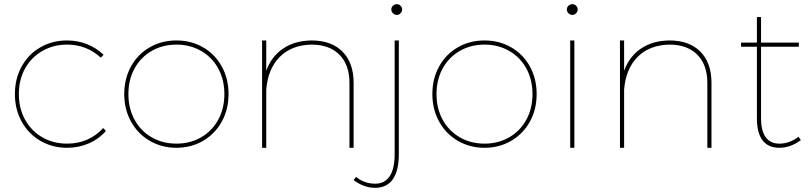

<svg xmlns="http://www.w3.org/2000/svg" viewBox="-20 -712 3902 925"><path d="M479 -448.2 465.8 -434.1Q397 -497.1 303.2 -497.1Q237.3 -497.1 184.1 -466.6Q130.9 -436 100.8 -382.1Q70.8 -328.1 70.8 -258.8Q70.8 -189.9 100.8 -135.5Q130.9 -81.1 183.8 -50.5Q236.8 -20 303.2 -20Q356.4 -20 400.6 -39.6Q444.8 -59.1 477.1 -95.2L490.2 -81.1Q456.1 -42 407.5 -21Q358.9 0 303.2 0Q232.4 0 174.8 -33.4Q117.2 -66.9 84.5 -126Q51.8 -185.1 51.8 -258.8Q51.8 -333 84.5 -392.1Q117.2 -451.2 174.6 -484.1Q231.9 -517.1 303.2 -517.1Q354 -517.1 399.4 -499Q444.8 -481 479 -448.2Z M1081.1 -258.8Q1081.1 -184.6 1048.3 -125.7Q1015.6 -66.9 958.3 -33.4Q900.9 0 830.1 0Q759.3 0 701.7 -33.4Q644 -66.9 611.3 -126Q578.6 -185.1 578.6 -258.8Q578.6 -333 611.3 -392.1Q644 -451.2 701.4 -484.1Q758.8 -517.1 830.1 -517.1Q900.9 -517.1 958.3 -484.1Q1015.6 -451.2 1048.3 -392.1Q1081.1 -333 1081.1 -258.8ZM598.6 -258.8Q598.6 -189.9 628.2 -135.5Q657.7 -81.1 710.7 -50.5Q763.7 -20 830.1 -20Q896 -20 949 -50.5Q1002 -81.1 1031.5 -135.5Q1061 -189.9 1061 -258.8Q1061 -327.6 1031.5 -381.8Q1002 -436 949 -466.6Q896 -497.1 830.1 -497.1Q763.7 -497.1 710.7 -466.6Q657.7 -436 628.2 -382.1Q598.6 -328.1 598.6 -258.8Z M1683.6 -313V0H1663.6V-313Q1663.6 -399.9 1615.2 -448.5Q1566.9 -497.1 1481 -497.1Q1384.8 -495.1 1327.9 -438Q1271 -380.9 1262.7 -280.8V0H1242.7V-517.1H1262.7V-371.1Q1287.6 -439.9 1343.8 -478Q1399.9 -516.1 1481 -517.1Q1576.7 -517.1 1630.1 -463.1Q1683.6 -409.2 1683.6 -313Z M1917.5 -666Q1917.5 -656.2 1909.9 -648.2Q1902.3 -640.1 1891.6 -640.1Q1881.8 -640.1 1873.5 -647.9Q1865.2 -655.8 1865.2 -666Q1865.2 -677.2 1873.3 -684.6Q1881.3 -691.9 1891.6 -691.9Q1902.3 -691.9 1909.9 -684.3Q1917.5 -676.8 1917.5 -666ZM1787.6 192.9Q1733.4 192.9 1683.6 155.8L1695.3 140.1Q1736.3 173.3 1787.6 172.9Q1833.5 172.9 1857.4 137Q1881.3 101.1 1881.3 30.8V-517.1H1901.4V30.8Q1901.4 110.8 1872.3 151.9Q1843.3 192.9 1787.6 192.9Z M2565.4 -258.8Q2565.4 -184.6 2532.7 -125.7Q2500 -66.9 2442.6 -33.4Q2385.3 0 2314.5 0Q2243.7 0 2186 -33.4Q2128.4 -66.9 2095.7 -126Q2063 -185.1 2063 -258.8Q2063 -333 2095.7 -392.1Q2128.4 -451.2 2185.8 -484.1Q2243.2 -517.1 2314.5 -517.1Q2385.3 -517.1 2442.6 -484.1Q2500 -451.2 2532.7 -392.1Q2565.4 -333 2565.4 -258.8ZM2083 -258.8Q2083 -189.9 2112.5 -135.5Q2142.1 -81.1 2195.1 -50.5Q2248 -20 2314.5 -20Q2380.4 -20 2433.3 -50.5Q2486.3 -81.1 2515.9 -135.5Q2545.4 -189.9 2545.4 -258.8Q2545.4 -327.6 2515.9 -381.8Q2486.3 -436 2433.3 -466.6Q2380.4 -497.1 2314.5 -497.1Q2248 -497.1 2195.1 -466.6Q2142.1 -436 2112.5 -382.1Q2083 -328.1 2083 -258.8Z M2727.1 0V-517.1H2747.1V0ZM2763.2 -666Q2763.2 -656.2 2755.6 -648.2Q2748 -640.1 2736.8 -640.1Q2727.1 -640.1 2719 -647.9Q2710.9 -655.8 2710.9 -666Q2710.9 -677.2 2719 -684.6Q2727.1 -691.9 2736.8 -691.9Q2748 -691.9 2755.6 -684.3Q2763.2 -676.8 2763.2 -666Z M3407.7 -313V0H3387.7V-313Q3387.7 -399.9 3339.4 -448.5Q3291 -497.1 3205.1 -497.1Q3108.9 -495.1 3052 -438Q2995.1 -380.9 2986.8 -280.8V0H2966.8V-517.1H2986.8V-371.1Q3011.7 -439.9 3067.9 -478Q3124 -516.1 3205.1 -517.1Q3300.8 -517.1 3354.2 -463.1Q3407.7 -409.2 3407.7 -313Z M3734.4 0Q3681.2 0 3653.8 -35.9Q3626.5 -71.8 3626.5 -142.1V-486.8H3550.3V-506.8H3626.5V-629.9H3646.5V-506.8H3828.6V-486.8H3646.5V-142.1Q3646.5 -82 3668.9 -51Q3691.4 -20 3734.4 -20Q3784.2 -20 3826.7 -53.2L3838.4 -37.1Q3788.6 0 3734.4 0Z"/></svg>

Font: Montserrat
Style: Thin
Weight: 250
Designer: Julieta Ulanovsky
Foundry: Julieta Ulanovsky
Version: Version 1.000;PS 002.000;hotconv 1.0.70;makeotf.lib2.5.58329